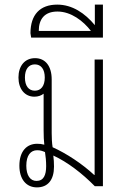

<svg xmlns="http://www.w3.org/2000/svg" viewBox="-20 -807 541 832"><path d="M214 -85C214 -102 213 -118 211 -133C272 -105 336 -56 391 0H426V-549H390V-49H388C335 -98 268 -142 208 -169C205 -187 204 -210 204 -230V-463C204 -520 177 -555 132 -555C87 -555 60 -521 60 -471C60 -422 87 -388 129 -388C145 -388 159 -393 169 -401V-243C169 -218 170 -195 172 -180C161 -183 152 -184 141 -184C97 -184 64 -153 64 -89C64 -30 94 5 140 5C188 5 214 -28 214 -85ZM131 -414C104 -414 88 -435 88 -471C88 -507 104 -528 131 -528C158 -528 174 -507 174 -471C174 -435 158 -414 131 -414ZM138 -23C111 -23 94 -47 94 -89C94 -134 113 -156 141 -156C155 -156 163 -153 175 -148C178 -130 180 -108 180 -87C180 -48 169 -23 138 -23Z M115 -644H426V-787H391V-698C348 -750 293 -787 228 -787C153 -787 112 -743 112 -663ZM148 -673C148 -724 173 -757 229 -757C288 -757 341 -716 374 -673Z"/></svg>

Font: Noto Sans Thai Looped Condensed ExtraLight
Style: Regular
Weight: 200
Width: 3
Designer: Sasikarn Vongin, Ben Mitchell
Foundry: The Fontpad Ltd
Version: Version 1.001